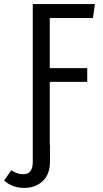

<svg xmlns="http://www.w3.org/2000/svg" viewBox="-81 -708 501 938"><path d="M373 -620.1H162.1V-375H345.2V-308.1H162.1V-1H163.1V81.1Q163.1 143.6 127.7 176.8Q92.3 210 37.1 210Q-21 210 -61 173.8L-25.9 124Q2.4 143.1 33.2 143.1Q79.1 143.1 79.1 83V-688H382.8Z"/></svg>

Font: Fira Sans Compressed Book
Style: Regular
Weight: 350
Width: 1
Designer: Carrois Corporate & Edenspiekermann AG
Foundry: Carrois Corporate GbR & Edenspiekermann AG
Version: Version 4.203;PS 004.203;hotconv 1.0.88;makeotf.lib2.5.64775